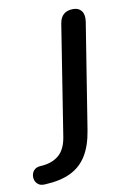

<svg xmlns="http://www.w3.org/2000/svg" viewBox="-196 -544 522 785"><g transform="rotate(-10 65.0 -152.0)"><path d="M-74 191Q-91 192 -101 184.5Q-111 177 -114.5 165.5Q-118 154 -115 142Q-112 130 -103 122.5Q-94 115 -79 114Q-32 112 -3 88Q26 64 34 11L106 -445Q110 -470 124.5 -482.5Q139 -495 164 -495Q187 -495 198.5 -479.5Q210 -464 206 -436L136 3Q126 66 101 106.5Q76 147 33.5 167.5Q-9 188 -74 191Z"/></g></svg>

Font: Nunito ExtraLight SemiBold
Style: Italic
Weight: 600
Italic angle: -9°
Version: Version 3.602